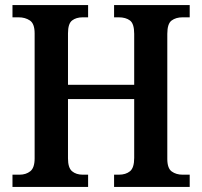

<svg xmlns="http://www.w3.org/2000/svg" viewBox="-20 -734 793 754"><path d="M29 0V-48H57Q82 -48 99 -61.5Q116 -75 116 -112V-603Q116 -641 97.5 -653.5Q79 -666 53 -666H29V-714H326V-666H305Q279 -666 263 -653.5Q247 -641 247 -603V-401H507V-601Q507 -641 490.5 -653.5Q474 -666 446 -666H428V-714H725V-666H697Q671 -666 654 -653.5Q637 -641 637 -601V-110Q637 -73 654.5 -60.5Q672 -48 697 -48H725V0H428V-48H447Q474 -48 490.5 -61.5Q507 -75 507 -114V-345H247V-112Q247 -75 263 -61.5Q279 -48 305 -48H326V0Z"/></svg>

Font: Noto Serif Lao SemiCondensed SemiBold
Style: Regular
Weight: 600
Width: 4
Designer: Monotype Design Team
Foundry: Monotype Imaging Inc.
Version: Version 2.003; ttfautohint (v1.8.4.7-5d5b)